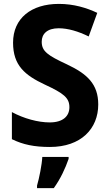

<svg xmlns="http://www.w3.org/2000/svg" viewBox="-20 -744 559 985"><path d="M484 -208C484 -313 427 -365 323 -414C224 -460 194 -481 194 -530C194 -570 222 -599 281 -599C329 -599 382 -583 435 -557L479 -678C424 -704 358 -724 282 -724C140 -724 47 -650 47 -525C47 -408 108 -358 210 -310C307 -265 336 -242 336 -194C336 -148 303 -116 235 -116C175 -116 102 -136 41 -169V-30C98 -2 156 10 236 10C396 10 484 -84 484 -208ZM332 71V61H197C195 101 181 171 170 208V221H256C290 174 315 120 332 71Z"/></svg>

Font: Noto Sans Devanagari SemiCondensed
Style: Bold
Weight: 700
Width: 4
Designer: Jelle Bosma - Monotype Design Team
Foundry: Monotype Imaging Inc.
Version: Version 2.004